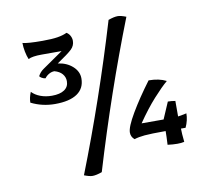

<svg xmlns="http://www.w3.org/2000/svg" viewBox="-74 -659 896 817"><g transform="rotate(-10 374.0 -250.5)"><path d="M55 -278Q55 -299 65 -323Q79 -308 101.5 -299.5Q124 -291 151 -291Q186 -291 205 -304Q224 -317 224 -341Q224 -359 212.5 -372.5Q201 -386 179 -392Q167 -392 155.5 -385.5Q144 -379 137 -369Q130 -369 121 -374Q112 -379 112 -383Q120 -399 136 -410L224 -471H138Q97 -471 80 -462Q74 -476 70 -496Q66 -516 66 -534Q87 -528 152 -528Q193 -528 217.5 -532Q242 -536 258 -544Q268 -538 273.5 -527.5Q279 -517 279 -506Q279 -485 263.5 -470Q248 -455 199 -422Q237 -417 262 -394.5Q287 -372 287 -342Q287 -299 254 -276.5Q221 -254 158 -254Q103 -254 55 -278ZM226 66Q346 -240 444 -567Q469 -576 485 -576Q498 -576 521 -567Q401 -261 303 66Q278 75 262 75Q249 75 226 66ZM599 0Q601 -38 601 -59Q537 -59 510 -56.5Q483 -54 465 -48Q450 -60 450 -79Q450 -103 483.5 -160Q517 -217 567 -284Q612 -284 643 -268Q618 -247 581.5 -206.5Q545 -166 506 -109H601L632 -181Q648 -181 664 -178V-111Q695 -116 701 -118Q701 -88 687 -58H667Q667 -38 671 0Q658 3 641 3Q622 3 599 0Z"/></g></svg>

Font: Mirza
Style: Regular
Weight: 400
Designer: Arabic design by Kourosh Beigpour, Latin design by Eduardo Tunni, engineering by Lasse Fister
Version: Version 1.0010g